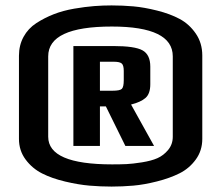

<svg xmlns="http://www.w3.org/2000/svg" viewBox="-20 -679 817 709"><path d="M727 -474C727 -504.7 719 -531.7 703 -555C687 -578.3 667.2 -596.3 643.5 -609C619.8 -621.7 592 -632 560 -640C528 -648 498.8 -653.2 472.5 -655.5C446.2 -657.8 419.3 -659 392 -659C370.7 -659 349.2 -658.2 327.5 -656.5C305.8 -654.8 281.3 -651.7 254 -647C226.7 -642.3 201.5 -635.5 178.5 -626.5C155.5 -617.5 134 -606.5 114 -593.5C94 -580.5 78.3 -563.7 67 -543C55.7 -522.3 50 -499 50 -473V-166C50 -137.3 58.2 -112 74.5 -90C90.8 -68 111.2 -50.8 135.5 -38.5C159.8 -26.2 188.3 -16.2 221 -8.5C253.7 -0.8 283.5 4.2 310.5 6.5C337.5 8.8 364.7 10 392 10C418.7 10 445.3 8.8 472 6.5C498.7 4.2 527.8 -1 559.5 -9C591.2 -17 619 -27 643 -39C667 -51 687 -68 703 -90C719 -112 727 -137.3 727 -166ZM618 -174C618 -155.3 612.3 -139.2 601 -125.5C589.7 -111.8 576.5 -101.7 561.5 -95C546.5 -88.3 527.3 -83.2 504 -79.5C480.7 -75.8 461.7 -73.7 447 -73C432.3 -72.3 414.7 -72 394 -72C236.7 -72 158 -106 158 -174V-471C158 -544.3 236.3 -581 393 -581C543 -581 618 -544.3 618 -471ZM549 -140 464 -293C488 -299 505.8 -307.2 517.5 -317.5C529.2 -327.8 535 -344.7 535 -368V-433C535 -462.3 525.5 -482.3 506.5 -493C487.5 -503.7 451.3 -509 398 -509H251V-140H349V-286H371L443 -140ZM437 -383C437 -366.3 434.7 -355.7 430 -351C425.3 -346.3 414 -344 396 -344H349V-451H401C415 -451 424.5 -448.8 429.5 -444.5C434.5 -440.2 437 -431 437 -417Z"/></svg>

Font: Play
Style: Bold
Weight: 700
Designer: Jonas Hecksher
Foundry: Jonas Hecksher, Playtypeª, e-types AS
Version: Version 1.002